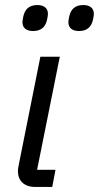

<svg xmlns="http://www.w3.org/2000/svg" viewBox="-20 -741 392 761"><path d="M111 -618C144 -618 161 -635 167 -665C169 -676 170 -681 170 -686C170 -709 154 -721 128 -721C95 -721 78 -704 72 -674C70 -663 69 -658 69 -653C69 -630 85 -618 111 -618ZM293 -618C326 -618 343 -635 349 -665C351 -676 352 -681 352 -686C352 -709 336 -721 310 -721C277 -721 260 -704 254 -674C252 -663 251 -658 251 -653C251 -630 267 -618 293 -618ZM187 0 200 -68H127L217 -516H140L54 -86C52 -76 51 -69 51 -63C51 -26 74 0 120 0Z"/></svg>

Font: LVC Sans
Style: Italic
Weight: 400
Italic angle: -11.31°
Designer: Mike Abbink, Paul van der Laan, Pieter van Rosmalen
Foundry: Bold Monday
Version: Version 3.0